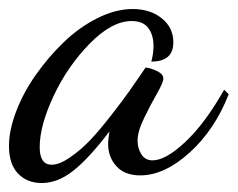

<svg xmlns="http://www.w3.org/2000/svg" viewBox="-64 -363 532 430"><path d="M262.2 -211.9Q275.4 -210 288.6 -203.4Q301.8 -196.8 301.8 -187Q301.8 -178.2 287.4 -153.1Q272.9 -127.9 258.5 -98.1Q244.1 -68.4 244.1 -47.9Q244.1 -30.8 252.7 -17.3Q261.2 -3.9 277.8 -3.9Q307.1 -3.9 351.3 -45.4Q395.5 -86.9 438 -162.1L448.2 -151.9Q417 -72.3 360.6 -21.2Q304.2 29.8 250 29.8Q215.3 29.8 196.8 9.3Q178.2 -11.2 178.2 -40Q178.2 -51.8 181.2 -68.8Q135.7 -8.8 100.6 19Q65.4 46.9 29.8 46.9Q-3.4 46.9 -23.7 25.6Q-43.9 4.4 -43.9 -36.1Q-43.9 -71.3 -27.8 -113.5Q-11.7 -155.8 16.4 -195.6Q44.4 -235.4 79.1 -268.8Q113.8 -302.2 154.5 -322.5Q195.3 -342.8 232.9 -342.8Q272.5 -342.8 298.3 -322Q324.2 -301.3 324.2 -268.1Q324.2 -225.1 274.9 -225.1Q279.8 -243.7 279.8 -259.8Q279.8 -284.7 268.1 -300.3Q256.3 -315.9 231 -315.9Q186.5 -315.9 137 -265.4Q87.4 -214.8 56.2 -148.4Q24.9 -82 24.9 -33.2Q24.9 5.9 51.8 5.9Q69.3 5.9 93.5 -11Q117.7 -27.8 137.9 -49.1Q158.2 -70.3 185.5 -105.5Q212.9 -140.6 226.8 -160.6Q240.7 -180.7 262.2 -211.9Z"/></svg>

Font: Dancing Script OT
Style: Regular
Weight: 400
Foundry: Pablo Impallari. www.impallari.com
Version: Version 1.000